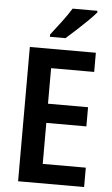

<svg xmlns="http://www.w3.org/2000/svg" viewBox="-62 -976 595 1017"><g transform="rotate(5 236.0 -468.0)"><path d="M425 0H74V-714H425V-612H196V-423H409V-321H196V-103H425ZM414 -927Q397 -907 369.5 -880Q342 -853 312 -825.5Q282 -798 258 -777H175V-789Q203 -825 232 -863.5Q261 -902 282 -936H414Z"/></g></svg>

Font: Noto Sans Hebrew Condensed SemiBold
Style: Regular
Weight: 600
Width: 3
Designer: Ben Nathan
Foundry: Google LLC
Version: Version 3.001; ttfautohint (v1.8.4.7-5d5b)